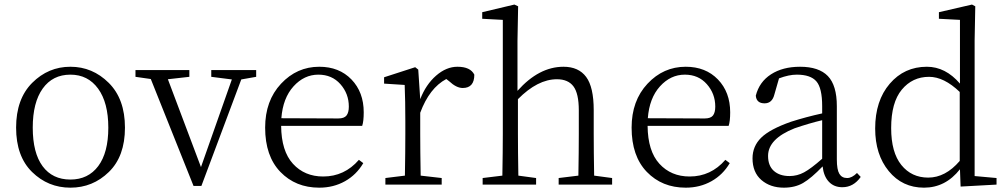

<svg xmlns="http://www.w3.org/2000/svg" viewBox="-20 -823 4485 856"><path d="M465.3 -56.2Q393.6 13.7 293.9 13.7Q194.3 13.7 123 -56.2Q51.8 -126 51.8 -253.9Q51.8 -381.8 123.5 -453.6Q195.3 -525.4 293.9 -525.4Q392.6 -525.4 464.8 -453.6Q537.1 -381.8 537.1 -253.9Q537.1 -126 465.3 -56.2ZM293.9 -22.5Q373 -22.5 418 -82.5Q462.9 -142.6 462.9 -253.9Q462.9 -365.2 417.5 -427.7Q372.1 -490.2 293.9 -490.2Q214.8 -490.2 170.4 -428.2Q126 -366.2 126 -253.9Q126 -141.6 169.9 -82Q213.9 -22.5 293.9 -22.5Z M1122.1 -510.7V-480.5L1055.7 -468.8L877.9 5.9H842.8L652.3 -470.7L584 -480.5V-510.7H824.2V-480.5L728.5 -469.7L876 -78.1L1013.7 -468.8L921.9 -480.5V-510.7Z M1234.4 -295.9 1488.3 -294.9Q1514.6 -294.9 1524.9 -308.1Q1535.2 -321.3 1535.2 -347.7Q1535.2 -405.3 1497.6 -447.8Q1460 -490.2 1399.4 -490.2Q1335.9 -490.2 1288.6 -438Q1241.2 -385.7 1234.4 -295.9ZM1594.7 -261.7H1233.4Q1234.4 -149.4 1286.1 -92.8Q1337.9 -36.1 1420.9 -36.1Q1515.6 -36.1 1580.1 -110.4L1599.6 -95.7Q1569.3 -43.9 1518.1 -15.1Q1466.8 13.7 1403.3 13.7Q1297.9 13.7 1230 -56.6Q1162.1 -127 1162.1 -253.9Q1162.1 -374 1232.9 -449.7Q1303.7 -525.4 1403.3 -525.4Q1492.2 -525.4 1546.9 -468.8Q1601.6 -412.1 1601.6 -322.3Q1601.6 -282.2 1594.7 -261.7Z M1844.7 -512.7 1853.5 -380.9Q1878.9 -446.3 1924.3 -485.8Q1969.7 -525.4 2019.5 -525.4Q2077.1 -525.4 2094.7 -490.2Q2094.7 -430.7 2043 -430.7Q2014.6 -430.7 1982.4 -460.9L1969.7 -470.7Q1894.5 -430.7 1853.5 -320.3V-226.6Q1853.5 -151.4 1855.5 -40L1949.2 -29.3V0H1698.2V-29.3L1785.2 -40Q1787.1 -149.4 1787.1 -226.6V-281.2Q1787.1 -373 1784.2 -444.3L1692.4 -450.2V-478.5L1831.1 -523.4Z M2628.9 -40 2709 -29.3V0H2470.7V-29.3L2558.6 -40Q2560.5 -149.4 2560.5 -226.6V-331.1Q2560.5 -406.2 2536.6 -438Q2512.7 -469.7 2462.9 -469.7Q2377 -469.7 2289.1 -380.9V-226.6Q2289.1 -149.4 2291 -40L2370.1 -29.3V0H2131.8V-29.3L2219.7 -40Q2221.7 -149.4 2221.7 -226.6V-734.4L2129.9 -739.3V-768.6L2273.4 -802.7L2290 -794.9L2287.1 -640.6V-418Q2382.8 -525.4 2492.2 -525.4Q2559.6 -525.4 2593.3 -480Q2627 -434.6 2627 -332V-226.6Q2627 -149.4 2628.9 -40Z M2868.2 -295.9 3122.1 -294.9Q3148.4 -294.9 3158.7 -308.1Q3168.9 -321.3 3168.9 -347.7Q3168.9 -405.3 3131.3 -447.8Q3093.8 -490.2 3033.2 -490.2Q2969.7 -490.2 2922.4 -438Q2875 -385.7 2868.2 -295.9ZM3228.5 -261.7H2867.2Q2868.2 -149.4 2919.9 -92.8Q2971.7 -36.1 3054.7 -36.1Q3149.4 -36.1 3213.9 -110.4L3233.4 -95.7Q3203.1 -43.9 3151.9 -15.1Q3100.6 13.7 3037.1 13.7Q2931.6 13.7 2863.8 -56.6Q2795.9 -127 2795.9 -253.9Q2795.9 -374 2866.7 -449.7Q2937.5 -525.4 3037.1 -525.4Q3126 -525.4 3180.7 -468.8Q3235.4 -412.1 3235.4 -322.3Q3235.4 -282.2 3228.5 -261.7Z M3645.5 -115.2V-287.1Q3587.9 -273.4 3522.5 -251Q3404.3 -204.1 3404.3 -127.9Q3404.3 -84 3430.2 -61Q3456.1 -38.1 3500 -38.1Q3534.2 -38.1 3564.9 -54.7Q3595.7 -71.3 3645.5 -115.2ZM3800.8 -51.8 3817.4 -34.2Q3785.2 11.7 3735.4 11.7Q3698.2 11.7 3675.3 -12.7Q3652.3 -37.1 3647.5 -81.1Q3596.7 -28.3 3560.5 -7.3Q3524.4 13.7 3474.6 13.7Q3414.1 13.7 3374.5 -20.5Q3335 -54.7 3335 -117.2Q3335 -170.9 3373.5 -209Q3412.1 -247.1 3506.8 -280.3Q3574.2 -301.8 3645.5 -317.4V-349.6Q3645.5 -430.7 3619.6 -460.4Q3593.8 -490.2 3532.2 -490.2Q3497.1 -490.2 3453.1 -473.6L3432.6 -402.3Q3422.9 -362.3 3388.7 -362.3Q3352.5 -362.3 3349.6 -396.5Q3365.2 -458 3417.5 -491.7Q3469.7 -525.4 3546.9 -525.4Q3630.9 -525.4 3670.9 -483.9Q3710.9 -442.4 3710.9 -349.6V-112.3Q3710.9 -66.4 3722.2 -47.9Q3733.4 -29.3 3756.8 -29.3Q3778.3 -29.3 3800.8 -51.8Z M4258.8 -105.5V-413.1Q4188.5 -480.5 4122.1 -480.5Q4047.9 -480.5 4000.5 -423.3Q3953.1 -366.2 3953.1 -252Q3953.1 -143.6 3998.5 -87.4Q4043.9 -31.2 4118.2 -31.2Q4195.3 -31.2 4258.8 -105.5ZM4325.2 -38.1 4422.9 -29.3V0L4262.7 8.8L4259.8 -68.4Q4195.3 13.7 4099.6 13.7Q4002.9 13.7 3942.4 -60.1Q3881.8 -133.8 3881.8 -250Q3881.8 -374 3946.8 -449.7Q4011.7 -525.4 4112.3 -525.4Q4195.3 -525.4 4259.8 -450.2V-734.4L4166 -739.3V-768.6L4313.5 -802.7L4328.1 -794.9L4325.2 -642.6Z"/></svg>

Font: GenYoMin TW TTF Light
Style: Regular
Weight: 300
Version: Version 1.300